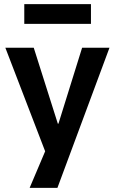

<svg xmlns="http://www.w3.org/2000/svg" viewBox="-20 -733 559 933"><path d="M124 180 222 -51V61L6 -501H144L261 -132H264L379 -501H512L259 180ZM98 -617V-713H422V-617Z"/></svg>

Font: Nunito Sans 7pt SemiCondensed
Style: Bold
Weight: 700
Width: 4
Designer: Vernon Adams
Foundry: Vernon Adams
Version: Version 3.101;gftools[0.9.27]